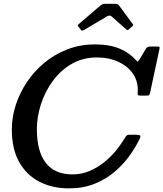

<svg xmlns="http://www.w3.org/2000/svg" viewBox="-20 -1000 877 1031"><path d="M730.5 -255.5Q708.5 -209.5 674.8 -162.8Q641 -116 594.2 -76.5Q547.5 -37 487 -12.8Q426.5 11.5 350.5 11.5Q262 11.5 192.8 -23.5Q123.5 -58.5 83.5 -129Q43.5 -199.5 43.5 -305.5Q43.5 -370.5 64.5 -435.8Q85.5 -501 124.8 -559.5Q164 -618 219 -663.5Q274 -709 342.2 -735.2Q410.5 -761.5 489 -761.5Q570 -761.5 623 -738.5Q676 -715.5 708 -679Q716.5 -670 718.5 -669Q720.5 -668 728 -679.5L765 -740.5Q772 -750 786.5 -750H825.5Q834.5 -750 836.2 -747.8Q838 -745.5 836.5 -738L786.5 -504.5Q784.5 -493.5 781.2 -490Q778 -486.5 765 -486.5H735.5Q723 -486.5 720.8 -489.8Q718.5 -493 719.5 -503Q723.5 -559 695.8 -601.2Q668 -643.5 616.8 -667.5Q565.5 -691.5 500 -691.5Q424 -691.5 364.2 -656.5Q304.5 -621.5 263 -564.5Q221.5 -507.5 199.8 -439.8Q178 -372 178 -306.5Q178 -187 226 -125.2Q274 -63.5 369.5 -63.5Q417 -63.5 459.8 -81.5Q502.5 -99.5 538.8 -128.5Q575 -157.5 603.2 -192.2Q631.5 -227 651 -260Q655 -267 659.8 -271.8Q664.5 -276.5 675.5 -276.5H709Q728.5 -276.5 732.2 -272Q736 -267.5 730.5 -255.5ZM413 -841.5 401.5 -856.5Q396.5 -862.5 397.2 -864.5Q398 -866.5 404.5 -872L520 -971Q530 -979.5 548 -979.5H597.5Q607.5 -979.5 611.5 -977.5Q615.5 -975.5 619 -971L693 -870.5Q695.5 -866.5 695.2 -864.8Q695 -863 690.5 -859L673 -843.5Q666 -837.5 664 -838Q662 -838.5 657 -843L579.5 -911.5Q568.5 -921 554.5 -912L430.5 -838.5Q424 -834.5 420.2 -835.5Q416.5 -836.5 413 -841.5Z"/></svg>

Font: Besley* Medium
Style: Italic
Weight: 500
Italic angle: -13°
Designer: Owen Earl
Foundry: indestructible type*
Version: Version 3.000; ttfautohint (v1.8.3)